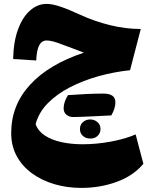

<svg xmlns="http://www.w3.org/2000/svg" viewBox="-20 -589 772 971"><path d="M437 111.8Q414.6 111.8 399.4 98.6Q384.3 85.4 384.3 63.7Q384.3 42 399.4 28.6Q414.6 15.1 436 15.1Q457.5 15.1 472.9 28.6Q488.3 42 488.3 63Q488.3 84 473.9 97.9Q459.5 111.8 437 111.8ZM301.8 -40V-41Q301.8 -72.3 323.7 -107.9Q429.2 -115.7 503.4 -115.7Q563.5 -115.7 563.5 -71.8Q563.5 -40.5 543 -5.4Q499 -2.9 460.4 -1.2Q421.9 0.5 395.5 1.7Q369.1 2.9 349.9 2.9Q330.6 2.9 316.4 -8.5Q302.2 -20 301.8 -40ZM46.4 -290.5Q48.3 -378.9 71.5 -441.2Q94.7 -503.4 132.6 -536.4Q170.4 -569.3 215.8 -569.3Q244.6 -569.3 287.1 -554.9Q329.6 -540.5 383.8 -515.1Q458 -481 536.6 -461.7Q615.2 -442.4 691.9 -442.4L637.7 -233.9Q557.6 -225.6 479.2 -203.9Q400.9 -182.1 334 -147.7Q267.1 -113.3 221.2 -66.4Q175.3 -19.5 160.2 39.1Q172.9 74.2 207.3 96.7Q241.7 119.1 291.3 129.9Q340.8 140.6 397 140.6Q467.8 140.6 540.3 127.2Q612.8 113.8 666 90.8L705.1 239.3Q654.8 299.8 570.6 330.6Q486.3 361.3 391.6 361.3Q318.8 361.3 254.6 342.3Q190.4 323.2 141.4 287.4Q92.3 251.5 64.5 200.2Q36.6 148.9 36.6 84Q36.6 -56.2 131.6 -159.9Q226.6 -263.7 404.3 -322.8Q377.4 -333 349.6 -343.5Q321.8 -354 296.4 -363.3Q243.7 -384.3 216.8 -384.3Q190.9 -384.3 178.2 -359.9Q165.5 -335.4 163.1 -283.2Z"/></svg>

Font: Pinar DS4-ExtraBold
Style: Regular
Weight: 800
Designer: Amin Abedi
Version: Version 2.000